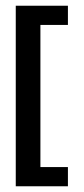

<svg xmlns="http://www.w3.org/2000/svg" viewBox="-20 -504 292 670"><path d="M35 -484V146H217V79H121V-417H217V-484Z"/></svg>

Font: Hussar Tani
Style: Bold
Weight: 700
Foundry: Cannot Into Space Fonts
Version: Version 0.92